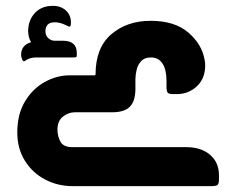

<svg xmlns="http://www.w3.org/2000/svg" viewBox="-20 -635 801 655"><path d="M62 -426Q59 -426 56 -431Q55 -435 53.5 -439Q52 -443 52 -448Q52 -481 86 -491Q80 -501 78 -511.5Q76 -522 76 -528Q76 -565 98 -589.5Q120 -614 157 -615Q186 -616 204 -600Q222 -584 222 -558Q222 -544 217 -544Q215 -544 205 -549Q185 -559 167 -559Q135 -559 135 -528Q135 -514 144.5 -505Q154 -496 167 -496H195Q242 -496 242 -454V-448Q242 -442 240.5 -440.5Q239 -439 231 -439H105Q89 -439 79.5 -435Q70 -431 68 -429Q64 -426 62 -426ZM227 -133H616Q666 -133 696.5 -107Q727 -81 727 -37V-24Q727 -8 722 -4Q717 0 701 0H228Q177 0 134 -22.5Q91 -45 65 -86.5Q39 -128 39 -183Q39 -246 65.5 -289.5Q92 -333 133 -355.5Q174 -378 217 -378H303Q306 -378 306 -381Q306 -472 359.5 -518Q413 -564 494 -564Q576 -564 622.5 -524Q669 -484 678 -431Q679 -426 679.5 -421.5Q680 -417 680 -412Q680 -367 651.5 -340.5Q623 -314 583 -314H571Q556 -314 552 -319Q548 -324 548 -339V-359Q548 -397 534.5 -418Q521 -439 495 -439Q473 -439 461.5 -426.5Q450 -414 446 -396.5Q442 -379 442 -365V-333Q442 -290 423 -271Q404 -252 363 -252H236Q213 -252 194.5 -237Q176 -222 176 -193Q176 -171 186 -152Q196 -133 227 -133Z"/></svg>

Font: Zain Black
Style: Regular
Weight: 900
Designer: Zain,Boutros
Foundry: Mobile Telecommunications Company (Zain), 2024
Version: Version 1.50; ttfautohint (v1.8.4)